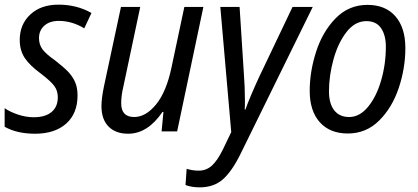

<svg xmlns="http://www.w3.org/2000/svg" viewBox="-23 -566 1802 827"><path d="M-3 -20V-100Q20 -84 54.5 -72.5Q89 -61 122 -61Q172 -61 199 -83.5Q226 -106 226 -147Q226 -175 211 -195.5Q196 -216 153 -249Q105 -284 83.5 -316.5Q62 -349 62 -394Q62 -461 107.5 -503.5Q153 -546 229 -546Q308 -546 371 -510L340 -444Q287 -476 230 -476Q191 -476 168 -455.5Q145 -435 145 -402Q145 -375 159 -355Q173 -335 214 -306Q250 -278 269.5 -258Q289 -238 300 -213.5Q311 -189 311 -155Q311 -77 262 -33.5Q213 10 128 10Q50 10 -3 -20Z M414 -109Q414 -142 425 -195L498 -536H581L509 -196Q499 -155 499 -121Q499 -62 555 -62Q605 -62 649.5 -116.5Q694 -171 716 -277L771 -536H853L740 0H673L681 -84H677Q613 10 529 10Q475 10 444.5 -21Q414 -52 414 -109Z M776 231 781 161Q805 169 833 169Q866 169 890 147Q914 125 937 78L973 3L926 -536H1009L1027 -255Q1032 -192 1032 -132Q1032 -105 1031 -94H1034Q1043 -120 1060.5 -161Q1078 -202 1093 -234L1237 -536H1324L1013 97Q976 172 937 206.5Q898 241 837 241Q803 241 776 231Z M1311 -175Q1311 -257 1338.5 -343Q1366 -429 1422.5 -487Q1479 -545 1560 -545Q1637 -545 1680 -496Q1723 -447 1723 -359Q1723 -272 1694.5 -187Q1666 -102 1610 -46.5Q1554 9 1475 9Q1398 9 1354.5 -39.5Q1311 -88 1311 -175ZM1639 -365Q1639 -414 1618.5 -444.5Q1598 -475 1555 -475Q1506 -475 1469.5 -428Q1433 -381 1413.5 -310.5Q1394 -240 1394 -173Q1394 -120 1416.5 -91Q1439 -62 1481 -62Q1526 -62 1562 -105.5Q1598 -149 1618.5 -219Q1639 -289 1639 -365Z"/></svg>

Font: Noto Sans UI Narrow
Style: Italic
Weight: 400
Width: 4
Italic angle: -12°
Designer: Monotype Design Team
Foundry: Monotype Imaging Inc.
Version: Version 1.001